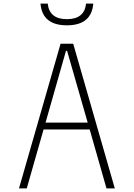

<svg xmlns="http://www.w3.org/2000/svg" viewBox="-20 -1042 740 1062"><path d="M85 0 315 -800H385L615 0H569L476 -326H221L128 0ZM345 -761 232 -364H465L351 -761ZM244 -1022Q253 -936 350 -936Q447 -936 456 -1022H496Q486 -902 350 -902Q214 -902 204 -1022Z"/></svg>

Font: Martian Mono Thin
Style: Regular
Weight: 100
Monospace: yes
Designer: Roman Shamin
Foundry: Evil Martians
Version: Version 1.000; ttfautohint (v1.8.4.7-5d5b)